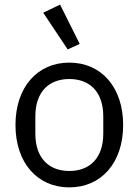

<svg xmlns="http://www.w3.org/2000/svg" viewBox="-20 -799 600 831"><path d="M273 -585 325 -609 240 -779 167 -744ZM280 12C418 12 513 -94 513 -258C513 -422 418 -528 280 -528C142 -528 47 -422 47 -258C47 -94 142 12 280 12ZM280 -59C194 -59 133 -112 133 -221V-295C133 -404 194 -457 280 -457C366 -457 427 -404 427 -295V-221C427 -112 366 -59 280 -59Z"/></svg>

Font: IBM Plex Arabic
Style: Regular
Weight: 400
Designer: Mike Abbink, Paul van der Laan, Pieter van Rosmalen, Wael Morcos, Khajak Apelian
Foundry: Bold Monday
Version: Version 1.0